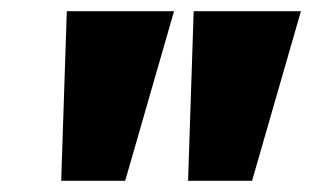

<svg xmlns="http://www.w3.org/2000/svg" viewBox="-20 -725 556 342"><path d="M89 -403 99 -705H290L203 -403ZM315 -403 325 -705H516L429 -403Z"/></svg>

Font: Nunito Sans 7pt Condensed Black
Style: Italic
Weight: 900
Width: 3
Italic angle: -9°
Designer: Vernon Adams
Foundry: Vernon Adams
Version: Version 3.101;gftools[0.9.27]